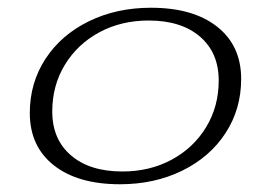

<svg xmlns="http://www.w3.org/2000/svg" viewBox="-20 -466 710 496"><path d="M57 -174Q57 -252 97.5 -314Q138 -376 209.5 -411Q281 -446 370 -446Q479 -446 541 -397Q603 -348 603 -262Q603 -184 562.5 -122Q522 -60 450.5 -25Q379 10 290 10Q181 10 119 -39Q57 -88 57 -174ZM545 -258Q545 -330 496.5 -371.5Q448 -413 364 -413Q293 -413 236.5 -382.5Q180 -352 147.5 -298.5Q115 -245 115 -178Q115 -106 163.5 -64.5Q212 -23 296 -23Q367 -23 423.5 -53.5Q480 -84 512.5 -137.5Q545 -191 545 -258Z"/></svg>

Font: Fahkwang ExtraLight
Style: Italic
Weight: 275
Italic angle: -10°
Designer: Suppakit Chalermlarp | Katatrad Co.,Ltd.
Foundry: Cadson Demak Co.,Ltd.
Version: Version 1.000; ttfautohint (v1.6)